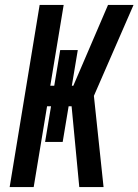

<svg xmlns="http://www.w3.org/2000/svg" viewBox="-20 -755 559 775"><path d="M19 0 140 -735H237L183 -409H199L223 -553H294L270 -409H276L416 -735H519L359 -368L398 0H300L269 -326H257L233 -182H162L186 -326H170L116 0Z"/></svg>

Font: Iosevka Term Curly
Style: Bold Italic
Weight: 700
Italic angle: -9°
Designer: Belleve Invis
Foundry: Belleve Invis
Version: Version 32.3.0